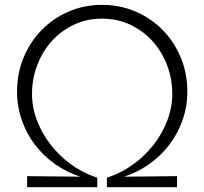

<svg xmlns="http://www.w3.org/2000/svg" viewBox="-20 -784 856 804"><path d="M407.3 -763.6Q482.7 -763.6 548 -735.5Q613.2 -707.3 661.4 -658.2Q709.5 -609.1 737 -543Q764.5 -476.8 764.5 -400.9Q764.5 -337.7 744.3 -280.7Q724.1 -223.6 688.6 -177.3Q653.2 -130.9 604.5 -96.6Q555.9 -62.3 499.1 -44.1L721.4 -46.4V0H427.7V-40L440 -44.1Q494.1 -63.2 541.8 -98.6Q589.5 -134.1 625 -180.2Q660.5 -226.4 680.9 -280.5Q701.4 -334.5 701.4 -390.9Q701.4 -453.6 679.8 -510.7Q658.2 -567.7 619.1 -611.1Q580 -654.5 526.1 -680.2Q472.3 -705.9 407.3 -705.9Q342.7 -705.9 288.9 -680.2Q235 -654.5 196.1 -611.1Q157.3 -567.7 135.7 -510.7Q114.1 -453.6 114.1 -390.9Q114.1 -334.5 134.5 -280.5Q155 -226.4 190.5 -180.2Q225.9 -134.1 273.4 -98.6Q320.9 -63.2 375 -44.1L387.3 -40V0H93.6V-46.4L316.4 -44.1Q259.5 -62.3 210.9 -96.6Q162.3 -130.9 126.8 -177.3Q91.4 -223.6 71.4 -280.7Q51.4 -337.7 51.4 -400.9Q51.4 -476.8 78.9 -543Q106.4 -609.1 154.3 -658.2Q202.3 -707.3 267.3 -735.5Q332.3 -763.6 407.3 -763.6Z"/></svg>

Font: Spartan
Style: Regular
Weight: 400
Designer: Matt Bailey, Mirko Velimirovic
Foundry: Matt Bailey
Version: Version 1.005